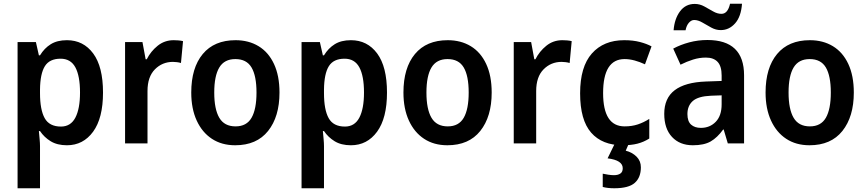

<svg xmlns="http://www.w3.org/2000/svg" viewBox="-20 -818 4631 1027"><path d="M338 -603Q426 -603 478.5 -532Q531 -461 531 -323Q531 -186 478 -113.5Q425 -41 338 -41Q286 -41 251 -62.5Q216 -84 194 -117H188Q190 -95 192 -73.5Q194 -52 194 -36V189H74V-593H172L188 -522H194Q217 -560 251.5 -581.5Q286 -603 338 -603ZM304 -504Q245 -504 220 -464Q195 -424 194 -339V-320Q194 -231 219 -186Q244 -141 306 -141Q358 -141 383 -188.5Q408 -236 408 -323Q408 -412 383 -458Q358 -504 304 -504Z M909 -603Q920 -603 933.5 -602Q947 -601 959 -598L948 -481Q939 -484 926.5 -485.5Q914 -487 905 -487Q848 -487 808.5 -447Q769 -407 769 -331V-51H649V-593H742L759 -501H765Q786 -543 823 -573Q860 -603 909 -603Z M1475 -323Q1475 -194 1414 -117.5Q1353 -41 1238 -41Q1166 -41 1113.5 -75.5Q1061 -110 1032 -173.5Q1003 -237 1003 -323Q1003 -455 1064.5 -529Q1126 -603 1240 -603Q1310 -603 1363 -571Q1416 -539 1445.5 -476Q1475 -413 1475 -323ZM1126 -323Q1126 -234 1153 -188Q1180 -142 1240 -142Q1299 -142 1325.5 -188Q1352 -234 1352 -323Q1352 -412 1325.5 -457Q1299 -502 1239 -502Q1180 -502 1153 -457Q1126 -412 1126 -323Z M1857 -603Q1945 -603 1997.5 -532Q2050 -461 2050 -323Q2050 -186 1997 -113.5Q1944 -41 1857 -41Q1805 -41 1770 -62.5Q1735 -84 1713 -117H1707Q1709 -95 1711 -73.5Q1713 -52 1713 -36V189H1593V-593H1691L1707 -522H1713Q1736 -560 1770.5 -581.5Q1805 -603 1857 -603ZM1823 -504Q1764 -504 1739 -464Q1714 -424 1713 -339V-320Q1713 -231 1738 -186Q1763 -141 1825 -141Q1877 -141 1902 -188.5Q1927 -236 1927 -323Q1927 -412 1902 -458Q1877 -504 1823 -504Z M2610 -323Q2610 -194 2549 -117.5Q2488 -41 2373 -41Q2301 -41 2248.5 -75.5Q2196 -110 2167 -173.5Q2138 -237 2138 -323Q2138 -455 2199.5 -529Q2261 -603 2375 -603Q2445 -603 2498 -571Q2551 -539 2580.5 -476Q2610 -413 2610 -323ZM2261 -323Q2261 -234 2288 -188Q2315 -142 2375 -142Q2434 -142 2460.5 -188Q2487 -234 2487 -323Q2487 -412 2460.5 -457Q2434 -502 2374 -502Q2315 -502 2288 -457Q2261 -412 2261 -323Z M2988 -603Q2999 -603 3012.5 -602Q3026 -601 3038 -598L3027 -481Q3018 -484 3005.5 -485.5Q2993 -487 2984 -487Q2927 -487 2887.5 -447Q2848 -407 2848 -331V-51H2728V-593H2821L2838 -501H2844Q2865 -543 2902 -573Q2939 -603 2988 -603Z M3311 -41Q3201 -41 3142 -108.5Q3083 -176 3083 -319Q3083 -461 3146 -532Q3209 -603 3319 -603Q3366 -603 3402.5 -593.5Q3439 -584 3465 -570L3430 -474Q3402 -487 3374.5 -494.5Q3347 -502 3321 -502Q3206 -502 3206 -320Q3206 -142 3321 -142Q3360 -142 3391.5 -152.5Q3423 -163 3453 -182V-77Q3423 -58 3389.5 -49.5Q3356 -41 3311 -41ZM3408 77Q3408 131 3375.5 160Q3343 189 3266 189Q3230 189 3204 182V111Q3217 114 3234 116.5Q3251 119 3264 119Q3285 119 3298 110.5Q3311 102 3311 82Q3311 39 3230 29L3269 -51H3344L3327 -12Q3362 -3 3385 20Q3408 43 3408 77Z M3764 -604Q3960 -604 3960 -415V-51H3873L3851 -125H3848Q3817 -82 3781.5 -61.5Q3746 -41 3686 -41Q3616 -41 3574.5 -85.5Q3533 -130 3533 -209Q3533 -293 3589 -335.5Q3645 -378 3756 -382L3840 -385V-414Q3840 -464 3818.5 -487Q3797 -510 3756 -510Q3721 -510 3687.5 -499.5Q3654 -489 3620 -472L3581 -558Q3620 -579 3667 -591.5Q3714 -604 3764 -604ZM3783 -306Q3714 -303 3685.5 -277.5Q3657 -252 3657 -208Q3657 -169 3676.5 -151.5Q3696 -134 3729 -134Q3777 -134 3808.5 -166.5Q3840 -199 3840 -260V-308ZM3583 -656Q3588 -718 3617.5 -757.5Q3647 -797 3696 -797Q3723 -797 3747.5 -783.5Q3772 -770 3794.5 -757Q3817 -744 3839 -744Q3873 -744 3885 -798H3949Q3944 -729 3912 -693Q3880 -657 3835 -657Q3809 -657 3784.5 -670.5Q3760 -684 3737 -697.5Q3714 -711 3693 -711Q3678 -711 3665 -696.5Q3652 -682 3647 -656Z M4547 -323Q4547 -194 4486 -117.5Q4425 -41 4310 -41Q4238 -41 4185.5 -75.5Q4133 -110 4104 -173.5Q4075 -237 4075 -323Q4075 -455 4136.5 -529Q4198 -603 4312 -603Q4382 -603 4435 -571Q4488 -539 4517.5 -476Q4547 -413 4547 -323ZM4198 -323Q4198 -234 4225 -188Q4252 -142 4312 -142Q4371 -142 4397.5 -188Q4424 -234 4424 -323Q4424 -412 4397.5 -457Q4371 -502 4311 -502Q4252 -502 4225 -457Q4198 -412 4198 -323Z"/></svg>

Font: Noto Sans Tamil UI SemiCondensed SemiBold
Style: Regular
Weight: 600
Width: 4
Designer: Jelle Bosma - Monotype Design Team
Foundry: Monotype Imaging Inc.
Version: Version 2.004; ttfautohint (v1.8.4.7-5d5b)